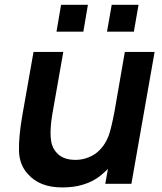

<svg xmlns="http://www.w3.org/2000/svg" viewBox="-20 -784 692 819"><path d="M335.5 -649H221L240.5 -763.5H355ZM551 -649H436.5L456.5 -763.5H571ZM639.5 -562.5 540.5 0H429L440.5 -63.5L425 -49Q393.5 -18.5 353.2 -3Q313 12.5 271 14.5Q266 15 259.8 15.2Q253.5 15.5 245 15.5Q149 15.5 99 -41.5Q62.5 -81 61 -140.5Q59.5 -201 75 -290.5L123 -562.5H250L203 -296Q193.5 -239 196.2 -198.2Q199 -157.5 220 -134.5Q246.5 -102 302 -102Q347 -102 386.5 -128Q425 -156 444 -206.5Q449 -220 455.5 -247.2Q462 -274.5 470 -316.5V-317.5L512.5 -562.5Z"/></svg>

Font: Russisch Sans
Style: Bold Italic
Weight: 700
Italic angle: -10°
Designer: Michael Sharanda (font) & Cristiano Sobral (main changes)
Foundry: Michael Sharanda
Version: Version 2.00;September 8, 2020;FontCreator 13.0.0.2681 64-bi